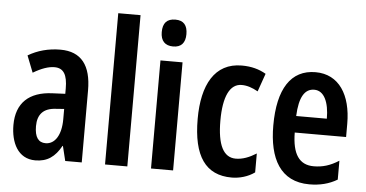

<svg xmlns="http://www.w3.org/2000/svg" viewBox="-52 -856 1834 961"><g transform="rotate(5 865.0 -375.0)"><path d="M233 -553C173 -553 118 -538 71 -510L104 -426C146 -451 181 -463 211 -463C257 -463 276 -430 276 -362V-335L211 -332C95 -327 31 -268 31 -157C31 -70 67 10 155 10C216 10 254 -18 285 -74H287L305 0H388V-362C388 -487 338 -553 233 -553ZM236 -256 277 -259V-207C277 -128 246 -80 199 -80C163 -80 144 -106 144 -161C144 -221 174 -253 236 -256Z M617 0V-760H505V0Z M793 -753C750 -753 730 -730 730 -685C730 -641 752 -618 793 -618C833 -618 854 -641 854 -685C854 -729 835 -753 793 -753ZM847 -543H736V0H847Z M1142 10C1181 10 1224 -2 1257 -26V-121C1222 -99 1188 -86 1154 -86C1092 -86 1061 -147 1061 -269C1061 -391 1093 -456 1152 -456C1179 -456 1206 -447 1234 -431L1266 -522C1232 -542 1193 -553 1144 -553C1008 -553 947 -439 947 -268C947 -80 1011 10 1142 10Z M1515 -552C1391 -552 1327 -452 1327 -268C1327 -102 1386 10 1532 10C1584 10 1630 -1 1672 -26V-121C1628 -93 1590 -82 1546 -82C1473 -82 1438 -134 1437 -242H1695V-309C1695 -453 1633 -552 1515 -552ZM1516 -464C1566 -464 1591 -407 1591 -325H1437C1441 -422 1469 -464 1516 -464Z"/></g></svg>

Font: Noto Sans Georgian ExtraCondensed SemiBold
Style: Regular
Weight: 600
Width: 2
Designer: Monotype Design Team, Akaki Razmadze
Foundry: Google LLC
Version: Version 2.005